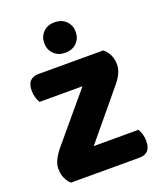

<svg xmlns="http://www.w3.org/2000/svg" viewBox="-153 -937 865 1033"><g transform="rotate(-20 280.0 -420.5)"><path d="M308 -466H62Q55 -477 49 -496Q43 -515 43 -536Q43 -575 60.5 -592Q78 -609 106 -609H479Q523 -573 523 -513Q523 -488 511.5 -463.5Q500 -439 482 -417L255 -143H511Q518 -132 524 -113Q530 -94 530 -73Q530 -34 512.5 -17Q495 0 467 0H73Q56 -14 45 -38Q34 -62 34 -93Q34 -118 47 -144Q60 -170 78 -192ZM194 -754Q194 -791 218.5 -816Q243 -841 283 -841Q325 -841 349.5 -816Q374 -791 374 -754Q374 -717 349.5 -692Q325 -667 283 -667Q243 -667 218.5 -692Q194 -717 194 -754Z"/></g></svg>

Font: Baloo Paaji
Style: Regular
Weight: 400
Designer: Shuchita Grover and Ek Type
Foundry: Ek Type
Version: Version 1.007;PS 1.000;hotconv 1.0.88;makeotf.lib2.5.647800